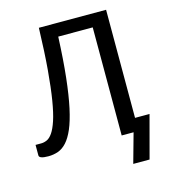

<svg xmlns="http://www.w3.org/2000/svg" viewBox="-117 -735 866 982"><g transform="rotate(-15 316.0 -243.5)"><path d="M536.1 -69.3H612.8L552.7 155.8H466.3L509.8 0H446.8V-572.3H264.2Q258.8 -448.7 248.8 -357.9Q238.8 -267.1 224.9 -202.9Q210.9 -138.7 193.4 -97.9Q175.8 -57.1 154.8 -34.2Q133.8 -11.2 109.4 -2.7Q85 5.9 57.6 5.9Q8.8 5.9 8.8 -11.7V-67.4H38.6Q53.7 -67.4 69.3 -74.2Q85 -81.1 99.4 -102.1Q113.8 -123 126.7 -161.9Q139.6 -200.7 150.1 -264.4Q160.6 -328.1 168.5 -420.7Q176.3 -513.2 180.2 -641.6H536.1Z"/></g></svg>

Font: Carlito
Style: Regular
Weight: 400
Designer: Lukasz Dziedzic
Foundry: tyPoland Lukasz Dziedzic
Version: Version 1.103; Beta1; all basic design good, some composites